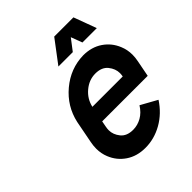

<svg xmlns="http://www.w3.org/2000/svg" viewBox="-179 -728 839 839"><g transform="rotate(-45 240.5 -308.0)"><path d="M308.1 -379.9Q269 -379.9 237.1 -353Q205.1 -326.2 196.3 -286.1H383.8Q385.7 -295.9 385.7 -305.2Q385.7 -332 366.5 -356Q347.2 -379.9 308.1 -379.9ZM462.9 -210.9H181.6L176.3 -182.6Q174.3 -172.4 174.3 -163.1Q174.3 -136.2 193.4 -112.5Q212.4 -88.9 251.5 -88.9Q278.8 -88.9 304 -103Q329.1 -117.2 346.7 -145.5L422.4 -103.5Q388.7 -51.8 338.6 -23.4Q288.6 4.9 233.4 4.9Q181.6 4.9 144 -20.5Q106.4 -45.9 89.4 -88.4Q78.6 -114.7 78.6 -145Q78.6 -163.1 82.5 -182.6L102.5 -286.1Q120.1 -365.7 183.3 -418.7Q246.6 -471.7 326.7 -473.6Q378.4 -473.6 415.8 -448.2Q453.1 -422.9 470.2 -380.4Q481.4 -353.5 481.4 -323.2Q481.4 -305.2 477.5 -286.1ZM414.1 -621.1 453.1 -515.6H364.3L344.7 -567.9L304.7 -515.6H215.8L295.4 -621.1Z"/></g></svg>

Font: Lambda
Style: Italic
Weight: 400
Italic angle: -11°
Designer: GGBotNet
Version: 0.22